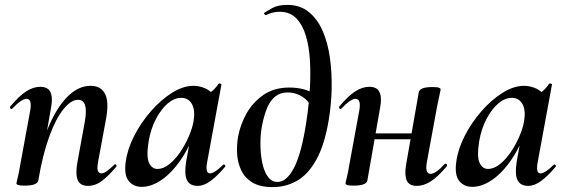

<svg xmlns="http://www.w3.org/2000/svg" viewBox="-20 -749 2307 783"><path d="M339 9Q306 9 296.5 -16Q287 -41 296 -89L325 -248Q343 -342 298 -342Q270 -342 239 -304Q208 -266 181 -192.5Q154 -119 136 -12L118 -13Q138 -132 172.5 -218.5Q207 -305 252.5 -352Q298 -399 349 -399Q391 -399 408 -367Q425 -335 413 -267L380 -89Q375 -61 379.5 -51.5Q384 -42 393 -42Q404 -42 417 -52Q430 -62 446 -77Q449 -81 453 -77Q457 -73 454 -69Q423 -32 396 -11.5Q369 9 339 9ZM80 8Q61 8 54 5.5Q47 3 47 0Q47 -4 52.5 -26Q58 -48 62 -74L103 -297Q112 -346 88 -346Q78 -346 63.5 -336Q49 -326 30 -306Q27 -302 23 -306.5Q19 -311 22 -315Q58 -358 87 -376.5Q116 -395 144 -395Q176 -395 186 -372.5Q196 -350 188 -309L136 -12Q131 8 80 8Z M558 13Q524 13 504.5 -11.5Q485 -36 493 -91Q500 -142 527.5 -195.5Q555 -249 595.5 -295.5Q636 -342 681.5 -370.5Q727 -399 769 -399Q789 -399 810 -391.5Q831 -384 846.5 -367.5Q862 -351 864 -324L804 -357Q821 -359 839.5 -373Q858 -387 871 -407Q873 -410 878.5 -408Q884 -406 883 -404L825 -89Q816 -42 836 -42Q846 -42 860 -51.5Q874 -61 890 -77Q893 -80 897 -76Q901 -72 898 -69Q867 -32 839.5 -11.5Q812 9 786 9Q754 9 742.5 -14.5Q731 -38 739 -89L764 -229L785 -246Q761 -164 723 -106Q685 -48 642 -17.5Q599 13 558 13ZM622 -60Q646 -60 670 -79Q694 -98 714.5 -128Q735 -158 749.5 -191.5Q764 -225 769 -253Q777 -298 763 -324Q749 -350 719 -350Q691 -350 664 -327Q637 -304 616 -264Q595 -224 586 -172Q576 -109 588 -84.5Q600 -60 622 -60Z M1092 14Q1040 14 1009 -5Q978 -24 963.5 -55Q949 -86 947 -122Q945 -158 951 -192Q960 -241 985.5 -286.5Q1011 -332 1054.5 -362Q1098 -392 1160 -392Q1190 -392 1216 -385.5Q1242 -379 1264 -365L1242 -327Q1226 -349 1202.5 -360.5Q1179 -372 1153 -372Q1123 -372 1102.5 -355.5Q1082 -339 1069.5 -309Q1057 -279 1049 -239Q1042 -204 1042 -163.5Q1042 -123 1049 -87.5Q1056 -52 1071.5 -29.5Q1087 -7 1112 -7Q1147 -7 1176 -59Q1205 -111 1224 -220Q1229 -248 1235 -293.5Q1241 -339 1244 -393.5Q1247 -448 1244 -502Q1241 -556 1228 -601Q1215 -646 1189 -673.5Q1163 -701 1120 -701Q1092 -701 1066 -688Q1063 -686 1059 -690.5Q1055 -695 1058 -697Q1067 -703 1090 -716Q1113 -729 1152 -729Q1204 -729 1239.5 -700Q1275 -671 1296 -622.5Q1317 -574 1325.5 -513Q1334 -452 1332.5 -387Q1331 -322 1321 -262Q1304 -159 1270.5 -98.5Q1237 -38 1191.5 -12Q1146 14 1092 14Z M1422 8Q1403 8 1396 5.5Q1389 3 1389 0Q1389 -4 1394.5 -26Q1400 -48 1404 -74L1445 -297Q1454 -346 1430 -346Q1420 -346 1405.5 -336Q1391 -326 1372 -306Q1369 -302 1365 -306.5Q1361 -311 1364 -315Q1400 -358 1429 -376.5Q1458 -395 1486 -395Q1518 -395 1528 -372.5Q1538 -350 1530 -309L1478 -12Q1473 8 1422 8ZM1465 -181 1468 -205H1710L1707 -181ZM1680 9Q1648 9 1638.5 -13.5Q1629 -36 1636 -77L1688 -374Q1693 -394 1744 -394Q1764 -394 1770.5 -391Q1777 -388 1777 -386Q1777 -382 1772 -360Q1767 -338 1762 -312L1721 -89Q1712 -40 1736 -40Q1757 -40 1793 -80Q1797 -84 1801 -79.5Q1805 -75 1802 -71Q1766 -28 1737 -9.5Q1708 9 1680 9Z M1906 13Q1872 13 1852.5 -11.5Q1833 -36 1841 -91Q1848 -142 1875.5 -195.5Q1903 -249 1943.5 -295.5Q1984 -342 2029.5 -370.5Q2075 -399 2117 -399Q2137 -399 2158 -391.5Q2179 -384 2194.5 -367.5Q2210 -351 2212 -324L2152 -357Q2169 -359 2187.5 -373Q2206 -387 2219 -407Q2221 -410 2226.5 -408Q2232 -406 2231 -404L2173 -89Q2164 -42 2184 -42Q2194 -42 2208 -51.5Q2222 -61 2238 -77Q2241 -80 2245 -76Q2249 -72 2246 -69Q2215 -32 2187.5 -11.5Q2160 9 2134 9Q2102 9 2090.5 -14.5Q2079 -38 2087 -89L2112 -229L2133 -246Q2109 -164 2071 -106Q2033 -48 1990 -17.5Q1947 13 1906 13ZM1970 -60Q1994 -60 2018 -79Q2042 -98 2062.5 -128Q2083 -158 2097.5 -191.5Q2112 -225 2117 -253Q2125 -298 2111 -324Q2097 -350 2067 -350Q2039 -350 2012 -327Q1985 -304 1964 -264Q1943 -224 1934 -172Q1924 -109 1936 -84.5Q1948 -60 1970 -60Z"/></svg>

Font: Cormorant
Style: Bold Italic
Weight: 700
Italic angle: -10°
Designer: Christian Thalmann (Catharsis Fonts)
Foundry: Catharsis Fonts
Version: Version 4.000